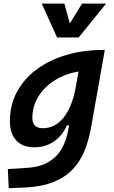

<svg xmlns="http://www.w3.org/2000/svg" viewBox="-20 -796 626 1051"><path d="M27.8 234.4 22.9 129.4 125.5 123Q203.1 118.2 250 88.1Q296.9 58.1 320.8 12.7Q344.7 -32.7 353 -82.5L357.9 -109.9H346.7Q320.3 -52.2 274.4 -21Q228.5 10.3 168 10.3Q104 10.3 69.1 -27.1Q34.2 -64.5 34.2 -132.3Q34.2 -221.2 72.8 -293Q111.3 -364.7 180.4 -416Q249.5 -467.3 342.5 -494.9Q435.5 -522.5 544.4 -522.5H553.7L478.5 -98.1Q466.3 -29.3 442.9 28.8Q419.4 86.9 378.2 130.6Q336.9 174.3 272.9 200.2Q209 226.1 115.7 230.5ZM409.7 -404.3Q337.4 -392.6 280.3 -356.7Q223.1 -320.8 190.2 -267.8Q157.2 -214.8 157.2 -150.4Q157.2 -94.2 214.4 -94.2Q280.3 -94.2 326.7 -150.4Q373 -206.5 393.6 -313ZM292.5 -590.8 208.5 -776.4H332.5L362.3 -667.5L429.2 -776.4H561L410.6 -590.8Z"/></svg>

Font: Cascadia Mono NF SemiBold
Style: Italic
Weight: 600
Italic angle: -10°
Monospace: yes
Designer: Aaron Bell
Foundry: Saja Typeworks
Version: Version 2404.023; ttfautohint (v1.8.4)